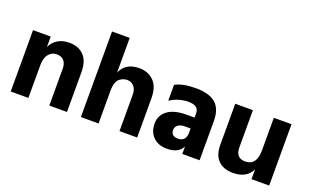

<svg xmlns="http://www.w3.org/2000/svg" viewBox="-79 -1097 2414 1491"><g transform="rotate(20 1128.0 -351.5)"><path d="M525 0H379V-302Q379 -347 358 -370.5Q337 -394 298 -394Q259 -394 232.5 -362.5Q206 -331 206 -268V0H60V-507H206V-421Q225 -463 264.5 -487.5Q304 -512 359 -512Q437 -512 481 -465.5Q525 -419 525 -329Z M1105 0H959V-300Q959 -344 937 -369Q915 -394 880 -394Q851 -394 822 -374Q786 -348 786 -268V0H640V-707H786V-421Q825 -512 938 -512Q1012 -512 1058.5 -465Q1105 -418 1105 -323Z M1352 3Q1278 3 1236.5 -39Q1195 -81 1195 -149Q1195 -217 1248.5 -257.5Q1302 -298 1407 -298H1471V-333Q1471 -397 1387.5 -397Q1304 -397 1234 -351V-482Q1294 -516 1404.5 -516Q1515 -516 1568 -469.5Q1621 -423 1621 -325V0H1478V-62Q1446 3 1352 3ZM1406 -100Q1437 -100 1454 -119Q1471 -138 1471 -171V-208H1424Q1387 -208 1367 -192Q1347 -176 1347 -151Q1347 -100 1406 -100Z M2196 0H2050V-81Q2010 4 1896 4Q1818 4 1774.5 -39.5Q1731 -83 1731 -168V-507H1877V-201Q1877 -112 1955 -112Q2050 -112 2050 -239V-507H2196Z"/></g></svg>

Font: Hind Vadodara
Style: Bold
Weight: 700
Designer: Hitesh Malaviya
Foundry: Indian Type Foundry
Version: Version 0.702;PS 1.0;hotconv 1.0.81;makeotf.lib2.5.63406